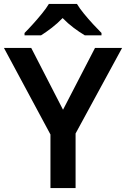

<svg xmlns="http://www.w3.org/2000/svg" viewBox="-20 -958 642 978"><path d="M301 -399 464 -714H602L365 -278V0H237V-273L0 -714H139ZM372 -938Q385 -916 407.5 -888.5Q430 -861 454 -835Q478 -809 497 -790V-778H412Q385 -794 355 -816.5Q325 -839 299 -866Q273 -839 244.5 -817Q216 -795 189 -778H105V-790Q124 -809 147.5 -835Q171 -861 193.5 -888.5Q216 -916 229 -938Z"/></svg>

Font: Noto Sans Ethiopic SemiBold
Style: Regular
Weight: 600
Designer: Monotype Design Team
Foundry: Monotype Imaging Inc.
Version: Version 2.102; ttfautohint (v1.8.4.7-5d5b)